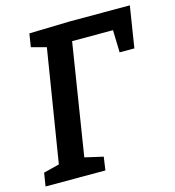

<svg xmlns="http://www.w3.org/2000/svg" viewBox="-105 -791 802 880"><g transform="rotate(-15 295.5 -351.0)"><path d="M113 -697 305 -702H591L560 -506H490L487 -612H293L209 -83L296 -63L287 0H3L13 -63L88 -82L174 -615L103 -634Z"/></g></svg>

Font: Bitter Pro SemiBold
Style: Italic
Weight: 600
Italic angle: -9°
Designer: Sol Matas, and Bitter project Authors
Foundry: Sol Matas
Version: Version 1.010